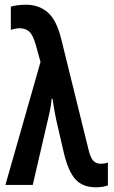

<svg xmlns="http://www.w3.org/2000/svg" viewBox="-20 -785 482 815"><path d="M387 10Q331 10 300.5 -23.5Q270 -57 251 -136L218 -279Q214 -299 210 -321.5Q206 -344 203 -366H199Q198 -349 195.5 -334Q193 -319 190 -306L119 0H3L152 -522L132 -594Q120 -637 104 -651Q88 -665 64 -665Q54 -665 44 -663Q34 -661 26 -658V-757Q50 -764 86 -765Q143 -766 181.5 -733.5Q220 -701 240 -619L355 -153Q363 -118 375 -104Q387 -90 407 -90Q425 -90 438 -95V2Q416 10 387 10Z"/></svg>

Font: Noto Sans ExtraCondensed SemiBold
Style: Regular
Weight: 600
Width: 2
Designer: Monotype Design Team
Foundry: Monotype Imaging Inc.
Version: Version 2.013; ttfautohint (v1.8.4.7-5d5b)